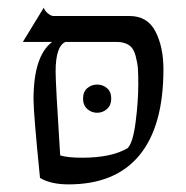

<svg xmlns="http://www.w3.org/2000/svg" viewBox="-20 -476 489 504"><path d="M320 -434Q367 -434 388 -393.5Q409 -353 409 -294Q409 -145 346 -68.5Q283 8 160 8Q113 8 85 -9Q68 -178 68 -215Q68 -329 117 -366H40L95 -456Q97 -448 105.5 -441Q114 -434 120 -434ZM315 -87Q329 -101 336 -155.5Q343 -210 343 -255Q343 -282 342 -296Q341 -310 336 -329.5Q331 -349 318.5 -357.5Q306 -366 286 -366H152Q126 -355 126 -288Q126 -255 138 -68Q158 -62 196 -62Q272 -62 315 -87ZM272 -217Q272 -200 261 -190Q250 -180 235 -180Q220 -180 209 -190Q198 -200 198 -217Q198 -235 209 -244.5Q220 -254 235 -254Q250 -254 261 -244.5Q272 -235 272 -217Z"/></svg>

Font: Bellefair
Style: Regular
Weight: 400
Designer: Nick Shinn, Liron Lavi Turkenic
Foundry: Shinntype
Version: Version 1.003;PS 001.003;hotconv 1.0.88;makeotf.lib2.5.64775